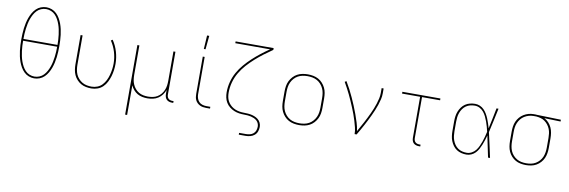

<svg xmlns="http://www.w3.org/2000/svg" viewBox="-62 -1263 5925 1998"><g transform="rotate(10 2900.0 -264.5)"><path d="M300 8Q270 8 242 -3Q214 -14 193 -34.5Q172 -55 157 -81Q142 -107 132 -134.5Q122 -162 115.5 -191Q109 -220 105.5 -249.5Q102 -279 100.5 -308.5Q99 -338 99 -368Q99 -397 100.5 -426.5Q102 -456 105.5 -485.5Q109 -515 115.5 -544Q122 -573 132 -600.5Q142 -628 157 -654Q172 -680 193 -700.5Q214 -721 242 -732Q270 -743 300 -743Q330 -743 358 -732Q386 -721 407 -700.5Q428 -680 443 -654Q458 -628 468 -600.5Q478 -573 484.5 -544Q491 -515 494.5 -485.5Q498 -456 499.5 -426.5Q501 -397 501 -367Q501 -338 499.5 -308.5Q498 -279 494.5 -249.5Q491 -220 484.5 -191Q478 -162 468 -134.5Q458 -107 443 -81Q428 -55 407 -34.5Q386 -14 358 -3Q330 8 300 8ZM480 -377Q480 -404 478.5 -431Q477 -458 473.5 -485Q470 -512 464.5 -538.5Q459 -565 450 -590.5Q441 -616 428 -640Q415 -664 396.5 -683.5Q378 -703 352.5 -713.5Q327 -724 300 -724Q273 -724 247.5 -713.5Q222 -703 203.5 -683.5Q185 -664 172 -640Q159 -616 150 -590.5Q141 -565 135.5 -538.5Q130 -512 126.5 -485Q123 -458 121.5 -431Q120 -404 120 -377ZM300 -11Q327 -11 352.5 -21.5Q378 -32 396.5 -51.5Q415 -71 428 -95Q441 -119 450 -144.5Q459 -170 464.5 -196.5Q470 -223 473.5 -250Q477 -277 478.5 -304Q480 -331 480 -358H120Q120 -331 121.5 -304Q123 -277 126.5 -250Q130 -223 135.5 -196.5Q141 -170 150 -144.5Q159 -119 172 -95Q185 -71 203.5 -51.5Q222 -32 247.5 -21.5Q273 -11 300 -11Z M904 8Q876 8 847.5 2.5Q819 -3 794.5 -17Q770 -31 750.5 -52.5Q731 -74 719.5 -99.5Q708 -125 703.5 -153.5Q699 -182 699 -210V-520H720V-210Q720 -184 724 -158.5Q728 -133 738 -109.5Q748 -86 765.5 -66.5Q783 -47 805 -34Q827 -21 852.5 -16Q878 -11 904 -11Q935 -11 964.5 -22.5Q994 -34 1015 -56.5Q1036 -79 1050 -107Q1064 -135 1072 -165Q1080 -195 1084.5 -225.5Q1089 -256 1089 -287Q1089 -349 1071 -408.5Q1053 -468 1019 -519L1036 -530Q1072 -477 1090.5 -414Q1109 -351 1109 -287Q1109 -254 1104.5 -220.5Q1100 -187 1090.5 -155Q1081 -123 1065.5 -92.5Q1050 -62 1026 -38.5Q1002 -15 970 -3.5Q938 8 904 8Z M1299 215V-520H1320V-210Q1320 -185 1323.5 -159.5Q1327 -134 1337 -110.5Q1347 -87 1363.5 -67Q1380 -47 1402 -34Q1424 -21 1449.5 -16Q1475 -11 1500 -11Q1525 -11 1550.5 -16Q1576 -21 1598 -34Q1620 -47 1636.5 -67Q1653 -87 1663 -110.5Q1673 -134 1676.5 -159.5Q1680 -185 1680 -210V-520H1701V-68Q1701 -56 1704.5 -45Q1708 -34 1716 -26Q1724 -18 1735 -14.5Q1746 -11 1758 -11H1771V8H1758Q1742 8 1727 3.5Q1712 -1 1701 -11.5Q1690 -22 1685 -37Q1680 -52 1680 -68V-113Q1670 -85 1652 -61Q1634 -37 1609.5 -21Q1585 -5 1555.5 1.5Q1526 8 1497 8Q1469 8 1442 2.5Q1415 -3 1391.5 -16.5Q1368 -30 1349.5 -51.5Q1331 -73 1320 -98V215Z M2158 0H2116Q2099 0 2082 -3Q2065 -6 2050 -13.5Q2035 -21 2022.5 -33Q2010 -45 2002.5 -60.5Q1995 -76 1992.5 -92.5Q1990 -109 1990 -126V-520H2010V-126Q2010 -105 2016.5 -84Q2023 -63 2037.5 -47.5Q2052 -32 2073 -25.5Q2094 -19 2116 -19H2158ZM1987 -600 1996 -744H2019L2005 -600Z M2500 215V196H2572Q2593 196 2613.5 191Q2634 186 2650 172.5Q2666 159 2673 139Q2680 119 2680 98Q2680 81 2673 64.5Q2666 48 2653 36.5Q2640 25 2624 18Q2608 11 2591.5 7Q2575 3 2557.5 1.5Q2540 0 2523 0H2521Q2493 0 2465 -4Q2437 -8 2411 -19Q2385 -30 2362.5 -48Q2340 -66 2325.5 -90Q2311 -114 2305 -142Q2299 -170 2299 -198Q2299 -254 2313 -307.5Q2327 -361 2354 -409.5Q2381 -458 2417 -500Q2453 -542 2493.5 -579.5Q2534 -617 2577.5 -651Q2621 -685 2667 -716H2299V-735H2701V-716Q2655 -685 2610 -651Q2565 -617 2523.5 -580Q2482 -543 2444.5 -501.5Q2407 -460 2378.5 -411.5Q2350 -363 2335 -308.5Q2320 -254 2320 -198Q2320 -176 2324 -153Q2328 -130 2338.5 -110Q2349 -90 2365 -73.5Q2381 -57 2401 -45.5Q2421 -34 2443 -28Q2465 -22 2488 -20Q2511 -18 2534 -18Q2557 -18 2579.5 -14.5Q2602 -11 2623.5 -3Q2645 5 2663 19Q2681 33 2691 54Q2701 75 2701 98Q2701 123 2692.5 146.5Q2684 170 2665 186Q2646 202 2621.5 208.5Q2597 215 2572 215Z M3100 8Q3071 8 3042.5 2.5Q3014 -3 2989 -16.5Q2964 -30 2944.5 -51.5Q2925 -73 2912.5 -98.5Q2900 -124 2895.5 -152.5Q2891 -181 2891 -210V-310Q2891 -339 2895.5 -367.5Q2900 -396 2912.5 -421.5Q2925 -447 2944.5 -468.5Q2964 -490 2989 -503.5Q3014 -517 3042.5 -522.5Q3071 -528 3100 -528Q3129 -528 3157.5 -522.5Q3186 -517 3211 -503.5Q3236 -490 3255.5 -468.5Q3275 -447 3287.5 -421.5Q3300 -396 3304.5 -367.5Q3309 -339 3309 -310V-210Q3309 -181 3304.5 -152.5Q3300 -124 3287.5 -98.5Q3275 -73 3255.5 -51.5Q3236 -30 3211 -16.5Q3186 -3 3157.5 2.5Q3129 8 3100 8ZM3100 -11Q3126 -11 3152 -16Q3178 -21 3200.5 -33.5Q3223 -46 3240.5 -65.5Q3258 -85 3269 -108.5Q3280 -132 3284 -158Q3288 -184 3288 -210V-310Q3288 -336 3284 -362Q3280 -388 3269 -411.5Q3258 -435 3240.5 -454.5Q3223 -474 3200.5 -486.5Q3178 -499 3152 -504Q3126 -509 3100 -509Q3074 -509 3048 -504Q3022 -499 2999.5 -486.5Q2977 -474 2959.5 -454.5Q2942 -435 2931 -411.5Q2920 -388 2916 -362Q2912 -336 2912 -310V-210Q2912 -184 2916 -158Q2920 -132 2931 -108.5Q2942 -85 2959.5 -65.5Q2977 -46 2999.5 -33.5Q3022 -21 3048 -16Q3074 -11 3100 -11Z M3686 0Q3686 -35 3677.5 -69Q3669 -103 3659 -136.5Q3649 -170 3637 -202.5Q3625 -235 3611.5 -267.5Q3598 -300 3584 -332Q3570 -364 3555 -395.5Q3540 -427 3523.5 -457.5Q3507 -488 3490 -518L3507 -528Q3530 -490 3550.5 -450.5Q3571 -411 3589.5 -370.5Q3608 -330 3625 -289Q3642 -248 3657 -206.5Q3672 -165 3685.5 -122Q3699 -79 3705 -35Q3719 -61 3733.5 -86.5Q3748 -112 3762 -138Q3776 -164 3789 -190.5Q3802 -217 3814.5 -243.5Q3827 -270 3838 -297.5Q3849 -325 3858 -353Q3867 -381 3873.5 -410Q3880 -439 3880 -468V-520H3901V-468Q3901 -436 3893.5 -405Q3886 -374 3876 -343.5Q3866 -313 3853.5 -283.5Q3841 -254 3827.5 -225Q3814 -196 3799.5 -167.5Q3785 -139 3770 -111Q3755 -83 3739 -55Q3723 -27 3707 0Z M4381 8H4367Q4352 8 4336.5 3.5Q4321 -1 4310 -11.5Q4299 -22 4294.5 -37Q4290 -52 4290 -68V-501H4099V-520H4501V-501H4310V-68Q4310 -56 4313.5 -45Q4317 -34 4325 -26Q4333 -18 4344.5 -14.5Q4356 -11 4367 -11H4381Z M4868 8Q4841 8 4814 1.5Q4787 -5 4764.5 -20Q4742 -35 4726 -57Q4710 -79 4700 -104Q4690 -129 4686.5 -156Q4683 -183 4683 -210V-310Q4683 -337 4686.5 -364Q4690 -391 4700 -416Q4710 -441 4726 -463Q4742 -485 4764.5 -500Q4787 -515 4814 -521.5Q4841 -528 4868 -528Q4894 -528 4918.5 -517.5Q4943 -507 4961.5 -488Q4980 -469 4993 -446.5Q5006 -424 5016 -400Q5026 -376 5034 -351Q5042 -326 5049 -301Q5061 -355 5072 -410Q5083 -465 5094 -520H5115Q5101 -456 5087.5 -391.5Q5074 -327 5059 -263Q5075 -198 5088.5 -132Q5102 -66 5117 0H5096Q5084 -56 5072.5 -112.5Q5061 -169 5049 -226Q5042 -200 5034 -174.5Q5026 -149 5016 -124.5Q5006 -100 4993.5 -76.5Q4981 -53 4962.5 -33.5Q4944 -14 4919 -3Q4894 8 4868 8ZM4868 -11Q4895 -11 4920 -24.5Q4945 -38 4962 -59.5Q4979 -81 4990.5 -106.5Q5002 -132 5011 -157.5Q5020 -183 5027 -209.5Q5034 -236 5040 -263Q5034 -289 5027 -315Q5020 -341 5010.5 -366.5Q5001 -392 4989.5 -416.5Q4978 -441 4961 -462Q4944 -483 4919.5 -496Q4895 -509 4868 -509Q4843 -509 4819 -503Q4795 -497 4775 -483Q4755 -469 4741 -449Q4727 -429 4718.5 -406Q4710 -383 4707 -358.5Q4704 -334 4704 -310V-210Q4704 -186 4707 -161.5Q4710 -137 4718.5 -114Q4727 -91 4741 -71Q4755 -51 4775 -37Q4795 -23 4819 -17Q4843 -11 4868 -11Z M5496 8Q5468 8 5439.5 2.5Q5411 -3 5386.5 -17Q5362 -31 5342.5 -52.5Q5323 -74 5311.5 -99.5Q5300 -125 5295.5 -153.5Q5291 -182 5291 -210V-310Q5291 -337 5295 -364.5Q5299 -392 5310 -417Q5321 -442 5339 -463Q5357 -484 5380.5 -498.5Q5404 -513 5430.5 -520.5Q5457 -528 5484 -528H5500Q5505 -528 5509 -528Q5513 -528 5518 -527L5774 -520V-501L5602 -506Q5628 -493 5648 -471Q5668 -449 5680 -423Q5692 -397 5696.5 -368Q5701 -339 5701 -310V-210Q5701 -182 5696.5 -153.5Q5692 -125 5680.5 -99.5Q5669 -74 5649.5 -52.5Q5630 -31 5605.5 -17Q5581 -3 5552.5 2.5Q5524 8 5496 8ZM5496 -11Q5522 -11 5547.5 -16Q5573 -21 5595 -34Q5617 -47 5634.5 -66.5Q5652 -86 5662 -109.5Q5672 -133 5676 -158.5Q5680 -184 5680 -210V-310Q5680 -334 5677 -358Q5674 -382 5665 -404.5Q5656 -427 5641 -446.5Q5626 -466 5606.5 -480Q5587 -494 5563.5 -500.5Q5540 -507 5516 -509H5486Q5461 -509 5437 -502Q5413 -495 5392 -482Q5371 -469 5355 -449.5Q5339 -430 5329 -407Q5319 -384 5315.5 -359.5Q5312 -335 5312 -310V-210Q5312 -184 5316 -158.5Q5320 -133 5330 -109.5Q5340 -86 5357.5 -66.5Q5375 -47 5397 -34Q5419 -21 5444.5 -16Q5470 -11 5496 -11Z"/></g></svg>

Font: Iosevka Aile Thin
Style: Regular
Weight: 100
Designer: Belleve Invis
Foundry: Belleve Invis
Version: Version 31.1.0; ttfautohint (v1.8.4)